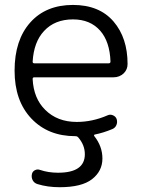

<svg xmlns="http://www.w3.org/2000/svg" viewBox="-20 -573 610 790"><path d="M114.3 -319.3Q114.3 -312.5 121.1 -312.5H427.7Q434.6 -312.5 434.6 -320.3Q431.6 -401.4 392.6 -446.3Q351.6 -493.2 280.3 -493.2Q205.1 -493.2 161.1 -445.3Q119.1 -400.4 114.3 -319.3ZM370.1 -19.5Q368.2 -19.5 367.2 -17.1Q366.2 -14.6 368.2 -12.7Q401.4 29.3 401.4 79.1Q401.4 130.9 358.9 164.1Q316.4 197.3 225.6 197.3Q175.8 197.3 134.8 184.6Q121.1 180.7 114.7 168.9Q108.4 157.2 111.3 143.6Q113.3 132.8 123.5 127.4Q133.8 122.1 144.5 126Q178.7 137.7 218.8 137.7Q329.1 137.7 329.1 61.5Q329.1 24.4 302.7 -6.8Q297.9 -12.7 291 -12.7H290Q177.7 -12.7 108.9 -85.4Q40 -158.2 40 -282.2Q40 -408.2 104.5 -480.5Q168.9 -552.7 280.3 -552.7Q388.7 -552.7 447.3 -484.4Q504.9 -417 504.9 -309.6Q504.9 -287.1 489.3 -271.5Q471.7 -254.9 447.3 -254.9H121.1Q114.3 -254.9 114.3 -248Q118.2 -168 166 -121.1Q215.8 -71.3 295.9 -71.3Q360.4 -71.3 422.9 -98.6Q433.6 -103.5 444.8 -98.6Q456.1 -93.8 460 -83Q463.9 -70.3 459 -58.6Q454.1 -46.9 442.4 -42Q405.3 -26.4 370.1 -19.5Z"/></svg>

Font: Gen Jyuu Gothic P Normal
Style: Regular
Weight: 300
Designer: [Source Han Sans]
Ryoko NISHIZUKA  (kana & ideographs); Paul D. Hunt (Latin, Greek & Cyrillic); Wenlong ZHANG  (bopomofo
Version: Version 1.002.20150607